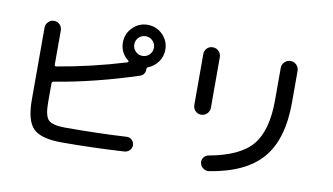

<svg xmlns="http://www.w3.org/2000/svg" viewBox="-83 -1010 2167 1249"><g transform="rotate(10 1000.0 -385.5)"><path d="M846.2 -726.1Q827.1 -745.1 800.3 -745.1Q773.4 -745.1 754.4 -726.1Q735.4 -707 735.4 -680.2Q735.4 -653.3 754.4 -634.3Q773.4 -615.2 800.3 -615.2Q827.1 -615.2 846.2 -634.3Q865.2 -653.3 865.2 -680.2Q865.2 -707 846.2 -726.1ZM381.8 30.3Q244.1 30.3 192.9 -20.5Q141.6 -71.3 141.6 -210V-685.5Q141.6 -708 157.7 -724.1Q173.8 -740.2 195.8 -740.2Q217.8 -740.2 233.4 -724.6Q249 -709 249 -685.5V-460Q249 -455.1 252.4 -452.1Q255.9 -449.2 259.8 -450.2Q491.2 -489.3 713.9 -557.6Q716.8 -558.6 717.8 -562.5Q718.8 -566.4 715.8 -568.4Q660.2 -611.3 660.2 -679.7Q660.2 -737.3 701.2 -778.8Q742.2 -820.3 800.3 -820.3Q858.4 -820.3 899.4 -779.3Q940.4 -738.3 940.4 -679.7Q940.4 -635.7 915 -600.1Q889.6 -564.5 849.6 -548.8Q840.8 -545.9 840.8 -534.2Q840.8 -496.1 806.6 -485.4Q526.4 -393.6 260.7 -349.6Q249 -347.7 249 -336.9V-208Q249 -122.1 275.9 -95.2Q302.7 -68.4 388.7 -68.4Q601.6 -68.4 790 -79.1Q809.6 -81.1 824.7 -67.4Q839.8 -53.7 840.8 -33.7Q841.8 -13.7 828.1 1Q814.5 15.6 793.9 17.6Q584 30.3 381.8 30.3Z M1811.5 -694.3V-485.4Q1811.5 -243.2 1703.6 -116.7Q1595.7 9.8 1358.4 47.9Q1336.9 50.8 1319.3 38.6Q1301.8 26.4 1296.9 4.9Q1293 -14.6 1304.7 -31.2Q1316.4 -47.9 1335.9 -51.8Q1539.1 -87.9 1619.6 -184.1Q1700.2 -280.3 1700.2 -482.4V-694.3Q1700.2 -717.8 1716.8 -733.9Q1733.4 -750 1756.3 -750Q1779.3 -750 1795.4 -733.4Q1811.5 -716.8 1811.5 -694.3ZM1242.2 -304.7Q1219.7 -304.7 1204.1 -320.8Q1188.5 -336.9 1188.5 -360.4V-695.3Q1188.5 -718.8 1204.1 -734.4Q1219.7 -750 1242.2 -750Q1265.6 -750 1281.7 -733.4Q1297.9 -716.8 1297.9 -695.3V-360.4Q1297.9 -337.9 1281.7 -321.3Q1265.6 -304.7 1242.2 -304.7Z"/></g></svg>

Font: Rounded-X Mgen+ 1mn medium
Style: Regular
Weight: 500
Designer: [Source Han Sans]
Ryoko NISHIZUKA  (kana & ideographs); Paul D. Hunt (Latin, Greek & Cyrillic); Wenlong ZHANG  (bopomofo
Version: Version 1.059.20150602